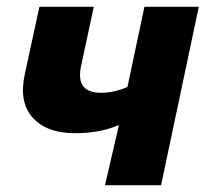

<svg xmlns="http://www.w3.org/2000/svg" viewBox="-20 -545 605 565"><path d="M289 0 330 -177Q274 -153 201 -153Q118 -153 76.5 -198.5Q35 -244 53 -327L96 -525H256L218 -348Q203 -272 277 -272Q316 -272 355 -289L405 -525H565L454 0Z"/></svg>

Font: Raleway-v4020 ExtraBold
Style: Italic
Weight: 800
Italic angle: -12°
Designer: Matt McInerney, Pablo Impallari, Rodrigo Fuenzalida
Foundry: Matt McInerney, Pablo Impallari, Rodrigo Fuenzalida
Version: Version 4.020;PS 004.020;hotconv 1.0.88;makeotf.lib2.5.64775